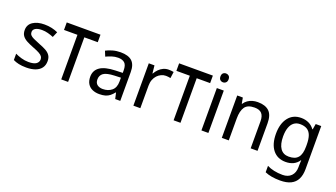

<svg xmlns="http://www.w3.org/2000/svg" viewBox="-77 -1390 3994 2283"><g transform="rotate(20 1920.0 -248.5)"><path d="M434 -148Q434 -96 408 -61Q382 -26 334 -8Q286 10 220 10Q164 10 123.5 1Q83 -8 52 -24V-104Q84 -88 129.5 -74.5Q175 -61 222 -61Q289 -61 319 -82.5Q349 -104 349 -140Q349 -160 338 -176Q327 -192 298.5 -208Q270 -224 217 -244Q165 -264 128 -284Q91 -304 71 -332Q51 -360 51 -404Q51 -472 106.5 -509Q162 -546 252 -546Q301 -546 343.5 -536.5Q386 -527 423 -510L393 -440Q359 -454 322 -464Q285 -474 246 -474Q192 -474 163.5 -456.5Q135 -439 135 -409Q135 -387 148 -371.5Q161 -356 191.5 -341.5Q222 -327 273 -307Q324 -288 360 -268Q396 -248 415 -219.5Q434 -191 434 -148Z M917 -659V-564H747V0H660V-564H490V-659Z M1215 -545Q1313 -545 1360 -502Q1407 -459 1407 -365V0H1343L1326 -76H1322Q1299 -47 1274.5 -27.5Q1250 -8 1218.5 1Q1187 10 1142 10Q1094 10 1055.5 -7Q1017 -24 995 -59.5Q973 -95 973 -149Q973 -229 1036 -272.5Q1099 -316 1230 -320L1321 -323V-355Q1321 -422 1292 -448Q1263 -474 1210 -474Q1168 -474 1130 -461.5Q1092 -449 1059 -433L1032 -499Q1067 -518 1115 -531.5Q1163 -545 1215 -545ZM1241 -259Q1141 -255 1102.5 -227Q1064 -199 1064 -148Q1064 -103 1091.5 -82Q1119 -61 1162 -61Q1230 -61 1275 -98.5Q1320 -136 1320 -214V-262Z M1823 -546Q1838 -546 1855.5 -544.5Q1873 -543 1886 -540L1875 -459Q1862 -462 1846.5 -464Q1831 -466 1817 -466Q1786 -466 1758 -453Q1730 -440 1708 -416.5Q1686 -393 1673.5 -360Q1661 -327 1661 -286V0H1573V-536H1645L1655 -438H1659Q1676 -468 1700 -492.5Q1724 -517 1755 -531.5Q1786 -546 1823 -546Z M2339 -659V-564H2169V0H2082V-564H1912V-659Z M2522 -536V0H2434V-536ZM2479 -737Q2499 -737 2514.5 -723.5Q2530 -710 2530 -681Q2530 -653 2514.5 -639Q2499 -625 2479 -625Q2457 -625 2442 -639Q2427 -653 2427 -681Q2427 -710 2442 -723.5Q2457 -737 2479 -737Z M2950 -546Q3046 -546 3095 -499.5Q3144 -453 3144 -349V0H3057V-343Q3057 -408 3028 -440Q2999 -472 2937 -472Q2848 -472 2814 -422Q2780 -372 2780 -278V0H2692V-536H2763L2776 -463H2781Q2799 -491 2825.5 -509.5Q2852 -528 2884 -537Q2916 -546 2950 -546Z M3500 -546Q3553 -546 3595.5 -526Q3638 -506 3668 -465H3673L3685 -536H3755V9Q3755 85 3729 136.5Q3703 188 3650 214Q3597 240 3515 240Q3457 240 3408.5 231.5Q3360 223 3322 206V125Q3360 145 3411 156Q3462 167 3520 167Q3589 167 3628.5 126.5Q3668 86 3668 16V-5Q3668 -17 3669 -39.5Q3670 -62 3671 -71H3667Q3639 -30 3597.5 -10Q3556 10 3501 10Q3397 10 3338.5 -63Q3280 -136 3280 -267Q3280 -395 3338.5 -470.5Q3397 -546 3500 -546ZM3512 -472Q3467 -472 3435.5 -448Q3404 -424 3387.5 -378Q3371 -332 3371 -266Q3371 -167 3407.5 -114.5Q3444 -62 3514 -62Q3555 -62 3584 -72.5Q3613 -83 3632 -105.5Q3651 -128 3660 -163Q3669 -198 3669 -246V-267Q3669 -340 3652.5 -385Q3636 -430 3601 -451Q3566 -472 3512 -472Z"/></g></svg>

Font: uoriya05
Style: Book
Weight: 400
Designer: Jelle Bosma - Monotype Design Team
Foundry: Monotype Imaging Inc.
Version: Version 2.003